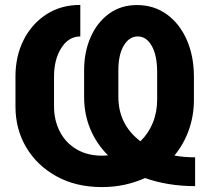

<svg xmlns="http://www.w3.org/2000/svg" viewBox="-20 -758 864 788"><path d="M780.8 -112.3V5.9Q723.6 5.9 671.9 -2.7Q620.1 -11.2 575.2 -27.3Q536.6 -9.8 492.2 0Q447.8 9.8 398.4 9.8Q292 9.8 212.2 -34.2Q132.3 -78.1 87.9 -152.8Q43.5 -227.5 43.5 -320.8V-444.8Q43.5 -527.3 76.9 -593.8Q110.4 -660.2 170.2 -699Q230 -737.8 309.6 -737.8V-608.4Q261.7 -608.4 231.9 -561.5Q202.1 -514.6 201.7 -445.3V-320.8Q202.1 -262.7 226.1 -217Q250 -171.4 294.2 -145.3Q338.4 -119.1 398.4 -119.1Q411.1 -119.1 423.3 -120.6Q376.5 -167 350.8 -228Q325.2 -289.1 325.2 -360.8V-468.8Q325.2 -544.9 352.1 -605.7Q378.9 -666.5 427.7 -701.9Q476.6 -737.3 542 -737.3Q611.3 -737.3 664.1 -699.5Q716.8 -661.6 746.3 -595Q775.9 -528.3 775.9 -441.9V-349.1Q775.9 -282.7 754.9 -224.1Q733.9 -165.5 695.8 -119.6Q735.8 -112.3 780.8 -112.3ZM465.8 -360.4Q465.8 -247.1 556.2 -178.2Q588.9 -209.5 606.9 -253.4Q625 -297.4 625 -349.1V-460.9Q625 -530.3 603 -569.3Q581.1 -608.4 545.4 -608.4Q510.3 -608.4 488 -571Q465.8 -533.7 465.8 -469.7Z"/></svg>

Font: Inter Tight
Style: Bold
Weight: 700
Designer: Rasmus Andersson
Foundry: rsms
Version: Version 3.004; ttfautohint (v1.8.4.7-5d5b)